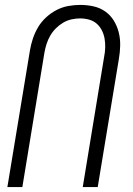

<svg xmlns="http://www.w3.org/2000/svg" viewBox="-20 -762 540 782"><path d="M10 0 102 -557Q106 -581 114 -605Q122 -629 135 -651Q148 -673 167.5 -691Q187 -709 210 -721Q233 -733 258 -737.5Q283 -742 307 -742Q335 -742 361.5 -736Q388 -730 409 -715Q430 -700 443.5 -678Q457 -656 463.5 -630.5Q470 -605 469.5 -577Q469 -549 464 -521L378 0H317L404 -530Q408 -549 408.5 -568Q409 -587 406 -604.5Q403 -622 395 -638Q387 -654 374 -665.5Q361 -677 343 -682Q325 -687 306 -687Q289 -687 271 -683Q253 -679 237 -669.5Q221 -660 207.5 -646.5Q194 -633 184.5 -616.5Q175 -600 169.5 -582.5Q164 -565 161 -548L71 0Z"/></svg>

Font: Iosevka Light Oblique
Style: Regular
Weight: 300
Italic angle: -9°
Monospace: yes
Designer: Belleve Invis
Foundry: Belleve Invis
Version: Version 32.5.0; ttfautohint (v1.8.4)